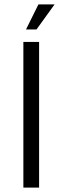

<svg xmlns="http://www.w3.org/2000/svg" viewBox="-20 -859 285 879"><path d="M159 0H87V-667H159V0ZM156 -839 99 -724H147L230 -839H156Z"/></svg>

Font: Maven Pro
Style: Regular
Weight: 400
Designer: Joe Prince
Foundry: Joe Prince
Version: Version 1.003